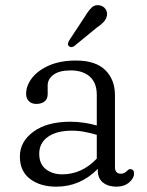

<svg xmlns="http://www.w3.org/2000/svg" viewBox="-20 -707 566 739"><path d="M56.5 -104.5Q56.5 -162 108.8 -200.2Q161 -238.5 251 -238.5Q277.5 -238.5 304 -234.5Q330.5 -230.5 352.5 -224V-342Q352.5 -388 325.8 -412Q299 -436 252 -436Q208 -436 185.8 -419.2Q163.5 -402.5 163.5 -378.5V-344.5Q163.5 -326.5 151.8 -316.8Q140 -307 119.5 -307Q101.5 -307 91 -317.8Q80.5 -328.5 80.5 -345.5Q80.5 -378 103.8 -407.5Q127 -437 170 -455.5Q213 -474 272.5 -474Q348 -474 385.2 -437.2Q422.5 -400.5 422.5 -340.5V-64Q422.5 -38.5 445 -38.5Q453 -38.5 457.8 -41Q462.5 -43.5 466.5 -47Q470 -50 473.2 -53Q476.5 -56 481 -56Q496 -56 496 -39Q496 -21 477 -4.8Q458 11.5 428.5 11.5Q397 11.5 376.8 -4Q356.5 -19.5 356.5 -51V-57Q289 11.5 196.5 11.5Q135 11.5 95.8 -18.2Q56.5 -48 56.5 -104.5ZM131 -115Q131 -75.5 156.5 -55.8Q182 -36 219.5 -36Q295 -36 352.5 -96.5V-188Q331 -194.5 307 -199.2Q283 -204 256 -204Q198.5 -204 164.8 -180.5Q131 -157 131 -115ZM305 -640.5Q319 -664 331.8 -677Q344.5 -690 363.5 -686.5Q378.5 -683.5 386.2 -672Q394 -660.5 391.5 -647Q389 -633 378.5 -622Q368 -611 351 -599.5L265 -529Q253 -522 245 -529.5Q240.5 -534 241.8 -539.8Q243 -545.5 246 -551Z"/></svg>

Font: Fraunces 9pt S100 Light
Style: Regular
Weight: 300
Version: Version 1.000; ttfautohint (v1.8.3)